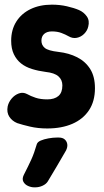

<svg xmlns="http://www.w3.org/2000/svg" viewBox="-20 -536 445 825"><path d="M183 16Q143 16 109 8Q75 0 54 -7Q32 -16 20 -34.5Q8 -53 13 -79Q17 -97 30 -112.5Q43 -128 61 -134.5Q79 -141 96 -132Q112 -123 133 -116Q154 -109 183 -109Q214 -109 231 -123.5Q248 -138 248 -169Q248 -193 231 -208Q214 -223 176 -227Q145 -231 117.5 -239.5Q90 -248 70.5 -263.5Q51 -279 39.5 -303Q28 -327 28 -361Q28 -408 50 -443Q72 -478 111.5 -497Q151 -516 203 -516Q237 -516 267.5 -509Q298 -502 319 -493Q340 -484 353 -465.5Q366 -447 359 -421Q355 -404 341.5 -390.5Q328 -377 310 -373.5Q292 -370 275 -380Q261 -388 243.5 -394.5Q226 -401 203 -401Q182 -401 170 -390.5Q158 -380 158 -361Q158 -342 172.5 -330Q187 -318 231 -313Q276 -308 311.5 -290Q347 -272 367.5 -239.5Q388 -207 388 -157Q388 -101 362.5 -62.5Q337 -24 291 -4Q245 16 183 16ZM185 244Q178 255 163 262Q148 269 131 269H127Q114 269 100.5 263Q87 257 80.5 245Q74 233 82 216Q102 177 114.5 149.5Q127 122 138 84Q141 74 155 68Q169 62 188.5 58.5Q208 55 225 55H232Q249 55 258 63Q267 71 269 83Q271 95 264 110Q242 148 225 177Q208 206 185 244Z"/></svg>

Font: Winky Sans SemiBold
Style: Regular
Weight: 600
Designer: Simon Atzbach
Foundry: typofactur
Version: Version 1.205